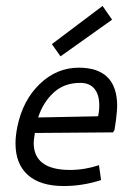

<svg xmlns="http://www.w3.org/2000/svg" viewBox="-20 -616 442 644"><path d="M32 0ZM373 -260Q373 -247 369 -213L364 -180L359 -172L97 -170Q93 -146 93 -137Q93 -46 215 -46Q264 -46 312 -62L319 -12Q257 8 194 8Q115 8 73.5 -29Q32 -66 32 -135Q32 -160 38 -190Q56 -279 113 -334Q170 -389 244 -389Q373 -389 373 -260ZM313 -263Q313 -298 297 -318Q281 -338 249 -338Q195 -338 159.5 -305Q124 -272 108 -222L309 -226Q313 -243 313 -263ZM356 -550 183 -427 154 -468 324 -596Z"/></svg>

Font: Cambay Devanagari
Style: Italic
Weight: 400
Italic angle: -11°
Designer: Pooja Saxena
Foundry: Pooja Saxena
Version: Version 1.018;PS 001.018;hotconv 1.0.70;makeotf.lib2.5.58329